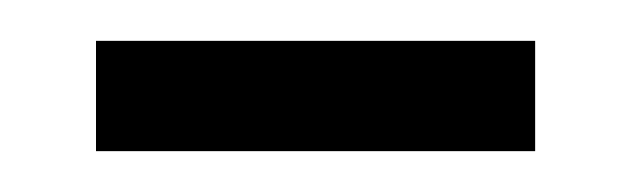

<svg xmlns="http://www.w3.org/2000/svg" viewBox="-20 -562 309 94"><path d="M27 -488H242V-542H27Z"/></svg>

Font: Noto Sans Khmer UI ExtraCondensed Light
Style: Regular
Weight: 300
Width: 2
Designer: Danh Hong and the Monotype Design Team
Foundry: Monotype Imaging Inc.
Version: Version 2.002